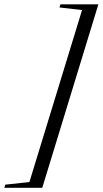

<svg xmlns="http://www.w3.org/2000/svg" viewBox="-119 -752 475 888"><path d="M336 -732 76.5 116.5H-99L-94.5 102L17 90L260.5 -705.5L156 -717.5L160.5 -732Z"/></svg>

Font: Newsreader 72pt
Style: Italic
Weight: 400
Italic angle: -17°
Designer: Hugues Gentile
Foundry: Production Type
Version: Version 1.003; ttfautohint (v1.8.3)